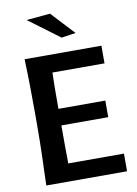

<svg xmlns="http://www.w3.org/2000/svg" viewBox="-99 -985 749 1049"><g transform="rotate(-10 275.5 -460.5)"><path d="M469 -401H209C209 -484 209 -550 211 -602H500V-700H74C78 -592 79 -481 79 -379C79 -174 74 -128 71 0H519V-98H210C209 -157 209 -226 209 -309H469ZM122 -909 294 -781 373 -793 254 -921Z"/></g></svg>

Font: CantoraOne
Style: Regular
Weight: 400
Designer: Pablo Impallari, Rodrigo Fuenzalida
Foundry: Pablo Impallari
Version: Version 1.001